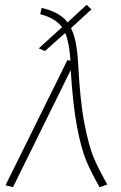

<svg xmlns="http://www.w3.org/2000/svg" viewBox="-20 -772 501 798"><path d="M426 -5 394 6Q360 -53 339 -102.5Q318 -152 300.5 -243Q283 -334 274 -481L34 6L3 -2L260 -522L273 -520Q268 -595 251 -635L167 -560L141 -571L238 -659Q210 -697 147 -713L153 -739Q227 -723 261 -679L340 -752L360 -733L275 -655Q288 -630 295 -593.5Q302 -557 305 -503Q313 -349 331.5 -255.5Q350 -162 370 -115.5Q390 -69 426 -5Z"/></svg>

Font: FiraGO UltraLight
Style: Italic
Weight: 200
Italic angle: -8°
Designer: bBox Type GmbH
Foundry: bBox Type GmbH
Version: Version 1.001